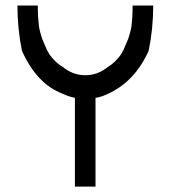

<svg xmlns="http://www.w3.org/2000/svg" viewBox="-20 -687 628 707"><path d="M331.7 -326.7V0H255.8V-326.7Q231.7 -331.7 210.8 -341.7Q115 -378.3 60.8 -500Q44.2 -581.7 44.2 -666.7H119.2Q119.2 -642.5 120.4 -622.5Q121.7 -602.5 123.3 -590.8Q125 -579.2 129.2 -564.2Q133.3 -549.2 135.4 -543.8Q137.5 -538.3 144.6 -522.1Q151.7 -505.8 154.2 -500H155Q160.8 -485.8 177.9 -467.5Q195 -449.2 210.8 -440.8Q248.3 -410 294.2 -410Q340 -410 377.5 -440.8Q392.5 -449.2 409.6 -467.1Q426.7 -485 432.5 -500H433.3Q435.8 -505.8 442.9 -522.1Q450 -538.3 452.1 -543.8Q454.2 -549.2 458.3 -564.2Q462.5 -579.2 464.2 -590.8Q465.8 -602.5 467.1 -622.5Q468.3 -642.5 468.3 -666.7H544.2Q544.2 -581.7 527.5 -500Q475.8 -385.8 377.5 -341.7Q356.7 -330.8 331.7 -326.7Z"/></svg>

Font: 0xA000
Style: Regular
Weight: 400
Version: Version 0.1